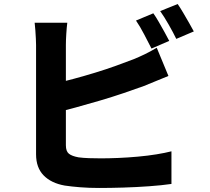

<svg xmlns="http://www.w3.org/2000/svg" viewBox="-20 -884 1040 953"><path d="M741 -818Q754 -800 768.5 -774.5Q783 -749 797 -724Q811 -699 820 -681L732 -643Q716 -674 695.5 -713.5Q675 -753 655 -782ZM862 -864Q875 -845 890 -819.5Q905 -794 919 -769.5Q933 -745 942 -728L855 -691Q840 -722 817.5 -761.5Q795 -801 775 -829ZM314 -771Q311 -748 309 -715.5Q307 -683 307 -661Q307 -645 307 -608Q307 -571 307 -521Q307 -471 307 -416.5Q307 -362 307 -311.5Q307 -261 307 -221.5Q307 -182 307 -163Q307 -133 322 -121Q337 -109 370 -103Q393 -100 421 -99Q449 -98 481 -98Q520 -98 567.5 -100Q615 -102 664.5 -106.5Q714 -111 757 -118Q800 -125 831 -133V29Q783 36 720 40.5Q657 45 592.5 47Q528 49 472 49Q422 49 378 45.5Q334 42 301 37Q234 25 196.5 -13.5Q159 -52 159 -118Q159 -148 159 -194.5Q159 -241 159 -297Q159 -353 159 -410.5Q159 -468 159 -518.5Q159 -569 159 -607Q159 -645 159 -661Q159 -672 158 -692Q157 -712 155.5 -733.5Q154 -755 152 -771ZM242 -467Q291 -478 345 -492.5Q399 -507 453 -523.5Q507 -540 555.5 -557.5Q604 -575 643 -590Q670 -601 698 -614.5Q726 -628 758 -647L816 -507Q786 -495 752.5 -481Q719 -467 694 -457Q650 -441 594 -422Q538 -403 477 -385Q416 -367 355.5 -350.5Q295 -334 243 -322Z"/></svg>

Font: Noto Sans KR ExtraBold
Style: Regular
Weight: 800
Designer: Ryoko NISHIZUKA  (kana, bopomofo & ideographs); Paul D. Hunt (Latin, Greek & Cyrillic); Sandoll Communications , Soo-you
Foundry: Adobe
Version: Version 2.004-H2;hotconv 1.0.118;makeotfexe 2.5.65603